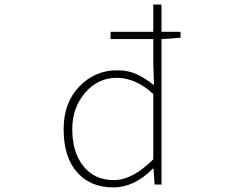

<svg xmlns="http://www.w3.org/2000/svg" viewBox="-20 -814 1040 847"><path d="M656.2 -111.3V-399.4Q578.1 -470.7 495.1 -470.7Q412.1 -470.7 355.5 -404.8Q298.8 -338.9 298.8 -244.1Q298.8 -142.6 347.7 -81.1Q396.5 -19.5 482.4 -19.5Q564.5 -19.5 656.2 -111.3ZM692.4 -673.8H776.4V-647.5L692.4 -641.6V0H662.1L657.2 -70.3H654.3Q573.2 12.7 479.5 12.7Q378.9 12.7 319.8 -54.2Q260.7 -121.1 260.7 -244.1Q260.7 -360.4 329.6 -432.1Q398.4 -503.9 497.1 -503.9Q543 -503.9 579.1 -488.3Q615.2 -472.7 659.2 -438.5L656.2 -537.1V-641.6H467.8V-673.8H656.2V-793.9H692.4Z"/></svg>

Font: Gen Shin Gothic Monospace ExtraLight
Style: Regular
Weight: 200
Designer: [Source Han Sans]
Ryoko NISHIZUKA  (kana & ideographs); Paul D. Hunt (Latin, Greek & Cyrillic); Wenlong ZHANG  (bopomofo
Version: Version 1.002.20150607